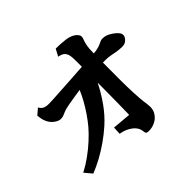

<svg xmlns="http://www.w3.org/2000/svg" viewBox="-195 -1048 1329 1329"><g transform="rotate(-45 470.0 -383.0)"><path d="M504.9 -813Q527.8 -813 553.2 -811.5Q578.6 -810.1 601.1 -806.9Q623.5 -803.7 637.2 -797.9Q663.1 -787.6 677 -772.9Q690.9 -758.3 690.9 -746.1Q690.9 -737.8 689 -731.2Q687 -724.6 684.1 -716.8Q677.2 -699.7 672.6 -674.1Q668 -648.4 668 -615.2V-602.5Q694.8 -605 715.1 -610.6Q735.4 -616.2 749 -624Q757.3 -628.4 765.6 -631.1Q773.9 -633.8 783.2 -633.8Q792 -633.8 802 -632.1Q812 -630.4 823.2 -626Q837.9 -620.1 855.2 -608.4Q872.6 -596.7 884.8 -584Q894.5 -574.2 898.7 -565.7Q902.8 -557.1 902.8 -548.8Q902.8 -541 898.9 -532.7Q895 -524.4 888.2 -517.1Q882.8 -510.7 871.6 -503.4Q860.4 -496.1 834 -496.1Q824.2 -496.1 806.6 -498Q789.1 -500 773.9 -502.9Q763.2 -505.4 749.3 -507.8Q735.4 -510.3 720.2 -512.2Q712.4 -513.2 700.7 -513.4Q689 -513.7 667.5 -513.7Q667.5 -473.1 667.2 -430.2Q667 -387.2 667 -342.8Q667 -311 667.7 -278.3Q668.5 -245.6 669.9 -215.6Q671.4 -185.5 673.1 -161.4Q674.8 -137.2 676.8 -123Q679.2 -107.4 681.2 -91.6Q683.1 -75.7 683.1 -65.9Q683.1 -33.2 667.7 -10Q652.3 13.2 631.8 25.9Q610.8 38.6 592.3 42.7Q573.7 46.9 558.1 46.9Q542.5 46.9 536.4 42.2Q530.3 37.6 528.8 21Q525.9 -18.1 490.2 -45.9Q472.7 -59.6 450.7 -69.1Q428.7 -78.6 400.9 -83L403.8 -141.1L540 -128.9Q541 -174.3 541.7 -226.3Q542.5 -278.3 543 -333.3Q543.5 -388.2 543.5 -440.9Q508.8 -371.6 463.9 -308.3Q418.9 -245.1 363.8 -195.8Q319.3 -156.2 270.3 -122.1Q221.2 -87.9 171.9 -61.3Q122.6 -34.7 77.1 -17.1L32.2 -70.8Q78.6 -94.7 124.8 -127.9Q170.9 -161.1 211.7 -198.5Q252.4 -235.8 282.2 -271Q309.1 -303.2 334.5 -340.3Q359.9 -377.4 381.8 -416.5Q403.8 -455.6 419.9 -493.7Q388.2 -488.8 357.2 -483.9Q326.2 -479 298.8 -474.1Q281.7 -471.2 264.4 -466.8Q247.1 -462.4 229 -454.1Q217.8 -448.7 206.5 -445.6Q195.3 -442.4 184.1 -442.9Q162.6 -444.3 139.2 -461.9Q91.3 -497.6 86.9 -575.2L129.9 -611.8Q135.3 -601.1 143.8 -592.8Q152.3 -584.5 166 -580.1Q179.7 -575.7 198.7 -575.7Q217.8 -575.7 243.2 -577.1Q294.9 -580.1 348.6 -583.5Q402.3 -586.9 451.2 -589.8Q475.1 -591.3 498.3 -593Q521.5 -594.7 543.9 -595.7V-655.8Q543.9 -683.1 541.3 -701.4Q538.6 -719.7 530.8 -731.9Q523.4 -744.1 510.7 -750.7Q498 -757.3 477.1 -761.2Z"/></g></svg>

Font: BIZ UDPMincho
Style: Bold
Weight: 700
Designer: TypeBank Co., Ltd.
Foundry: Morisawa Inc.
Version: Version 1.06